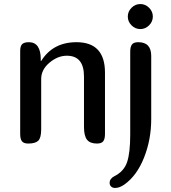

<svg xmlns="http://www.w3.org/2000/svg" viewBox="-20 -711 846 951"><path d="M631.5 -585.5Q613 -604 613 -629Q613 -654 631.5 -672.5Q650 -691 675 -691Q700 -691 718.5 -672.5Q737 -654 737 -629Q737 -604 718.5 -585.5Q700 -567 675 -567Q650 -567 631.5 -585.5ZM80 -459Q80 -483 90 -492.5Q100 -502 123 -502Q182 -502 182 -416V-409H184Q242 -502 359 -502Q500 -502 500 -351V-47Q500 -23 491.5 -11.5Q483 0 460 0Q426 0 411 -19Q396 -38 396 -82V-332Q396 -435 311 -435Q266 -435 225 -400.5Q184 -366 184 -320V-71Q184 -28 169.5 -14Q155 0 120 0Q97 0 88.5 -11.5Q80 -23 80 -47ZM625 -455Q625 -479 633.5 -490.5Q642 -502 665 -502Q729 -502 729 -434V-121Q729 -20 693.5 69.5Q658 159 596 203Q572 220 550 220Q538 220 530.5 213Q523 206 523 195Q523 174 546 162Q594 138 609.5 92Q625 46 625 -44Z"/></svg>

Font: Marmelad
Style: Regular
Weight: 400
Designer: Manvel Shmavonyan
Foundry: Cyreal
Version: Version 1.001;PS 001.001;hotconv 1.0.88;makeotf.lib2.5.64775